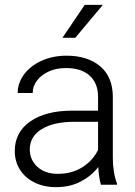

<svg xmlns="http://www.w3.org/2000/svg" viewBox="-20 -763 556 793"><path d="M291 -607H238L330 -743H405ZM252 -482Q213 -482 182 -468Q151 -454 133 -430.5Q115 -407 115 -379H53Q53 -419 78.5 -454.5Q104 -490 150.5 -511.5Q197 -533 255 -533Q342 -533 394 -489Q446 -445 446 -362V-110Q446 -82 450.5 -53.5Q455 -25 463 -6V0H397Q388 -28 386 -73Q357 -36 313 -13Q269 10 211 10Q161 10 122 -9.5Q83 -29 62 -63Q41 -97 41 -139Q41 -217 105 -261.5Q169 -306 279 -306H385V-363Q385 -419 350.5 -450.5Q316 -482 252 -482ZM385 -144V-260H289Q201 -260 152 -229.5Q103 -199 103 -146Q103 -103 134.5 -74Q166 -45 219 -45Q277 -45 320.5 -72.5Q364 -100 385 -144Z"/></svg>

Font: Freesentation 3 Light
Style: Regular
Weight: 300
Designer: glyphs from Roboto by Christian Robertson / Hangul glyphs from Noto Sans CJK(Source Han Sans) by Jang Soo-young and Kang
Foundry: PT&
Version: Version 2.001